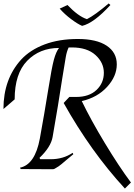

<svg xmlns="http://www.w3.org/2000/svg" viewBox="-125 -980 779 1113"><path d="M349 -394Q401 -286 482.5 -151Q564 -16 634 78L599 113Q401 -102 244 -383L277 -418H316Q392 -418 434.5 -458.5Q477 -499 477 -558Q477 -617 428.5 -661Q380 -705 292 -705H273Q262 -682 256.5 -650.5Q251 -619 236 -526Q213 -374 180 -186Q170 -128 104 -65L108 -57H169Q241 -57 296 -94L300 -86Q267 -59 255 -48.5Q243 -38 232 -29Q221 -20 215 -16Q209 -12 202 -8Q189 1 183 1Q61 1 -5 0L-9 -8Q78 -26 106 -177Q133 -325 154 -457Q175 -589 187.5 -634.5Q200 -680 217 -702Q105 -702 32.5 -627.5Q-40 -553 -40 -404L-105 -348Q-105 -522 -2 -635Q50 -691 133.5 -722.5Q217 -754 326 -754Q435 -754 493.5 -715Q552 -676 552 -607Q552 -538 496 -476.5Q440 -415 349 -394ZM221 -930 266 -951Q329 -885 379 -869Q425 -892 505 -960L515 -951Q419 -846 351 -830Q325 -841 287.5 -869Q250 -897 221 -930Z"/></svg>

Font: Felipa
Style: Regular
Weight: 400
Designer: Javier Alcaraz
Foundry: Fontstage
Version: Version 1.001